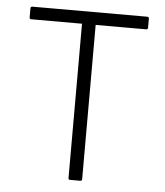

<svg xmlns="http://www.w3.org/2000/svg" viewBox="-49 -699 638 743"><g transform="rotate(5 270.0 -327.5)"><path d="M250 0Q244 0 244 -7V-606H47Q40 -606 40 -613V-648Q40 -655 47 -655H493Q500 -655 500 -648V-613Q500 -606 493 -606H297V-7Q297 0 290 0Z"/></g></svg>

Font: Sofia Sans Light
Style: Regular
Weight: 300
Designer: Botio Nikoltchev, Ani Petrova
Foundry: lettersoup
Version: Version 4.100; ttfautohint (v1.8.3)